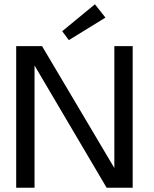

<svg xmlns="http://www.w3.org/2000/svg" viewBox="-20 -875 718 895"><path d="M135.5 -579 141 -578V0H55.5V-660H176L518.5 -82.5L513 -81.5V-660H598.5V0H477ZM301 -688 270 -729.5 422.5 -855 471.5 -793Z"/></svg>

Font: League Spartan Thin
Style: Regular
Weight: 400
Version: Version 2.002